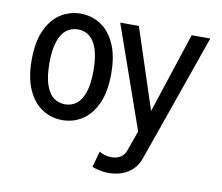

<svg xmlns="http://www.w3.org/2000/svg" viewBox="-81 -616 1084 937"><g transform="rotate(10 461.5 -147.0)"><path d="M667 124.5 710.9 0 889.2 -507.8H796.9L666 -109.4L535.2 -507.8H442.9L621.1 0L585.4 100.6Q577.6 123 559.1 134.8Q540.5 146.5 512.2 146.5Q496.6 146.5 480 141.4Q463.4 136.2 453.6 129.4L431.6 209Q448.2 215.3 470 220Q491.7 224.6 512.2 224.6Q550.8 224.6 581.8 212.9Q612.8 201.2 634.5 178.7Q656.2 156.2 667 124.5ZM136.7 -253.9Q136.7 -319.3 150.4 -360.4Q164.1 -401.4 188.7 -420.4Q213.4 -439.5 246.1 -439.5Q278.8 -439.5 303.2 -420.4Q327.6 -401.4 341.3 -360.4Q355 -319.3 355 -253.9Q355 -188.5 341.3 -147.5Q327.6 -106.4 303.2 -87.4Q278.8 -68.4 246.1 -68.4Q213.4 -68.4 188.7 -87.4Q164.1 -106.4 150.4 -147.5Q136.7 -188.5 136.7 -253.9ZM48.8 -253.9Q48.8 -165 75.4 -106.4Q102.1 -47.9 147 -19Q191.9 9.8 246.1 9.8Q300.8 9.8 345.2 -19Q389.6 -47.9 416.3 -106.4Q442.9 -165 442.9 -253.9Q442.9 -343.3 416.3 -401.6Q389.6 -460 345.2 -488.8Q300.8 -517.6 246.1 -517.6Q191.9 -517.6 147 -488.8Q102.1 -460 75.4 -401.6Q48.8 -343.3 48.8 -253.9Z"/></g></svg>

Font: Giphurs SC
Style: Regular
Weight: 400
Version: Version 0.920